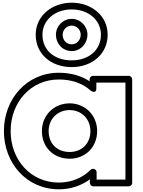

<svg xmlns="http://www.w3.org/2000/svg" viewBox="-20 -1358 1065 1425"><path d="M295 -1100C295 -1208.5 387.4 -1288 512 -1288C637.6 -1288 729 -1208.6 729 -1100C729 -989.7 642.3 -910 512 -910C378.8 -910 295 -989.4 295 -1100ZM245 -1100C245 -958.6 357.2 -860 512 -860C663.7 -860 779 -958.3 779 -1100C779 -1241.4 658.4 -1338 512 -1338C366.6 -1338 245 -1241.5 245 -1100ZM395 -1100C395 -1035.9 442.9 -979 512 -979C579 -979 629 -1035.4 629 -1100C629 -1164.5 577.1 -1218 512 -1218C447.9 -1218 395 -1164.7 395 -1100ZM445 -1100C445 -1137.3 476.1 -1168 512 -1168C548.9 -1168 579 -1137.5 579 -1100C579 -1060.6 549 -1029 512 -1029C473.1 -1029 445 -1060.1 445 -1100ZM59 -385C59 -598.3 207.3 -768 417 -768C515.9 -768 595.3 -737.8 653.2 -685.5C653.2 -685.5 695 -654.5 695 -704V-745H911V-25H697V-80C697 -95.1 682.7 -105 672 -105H670C663.1 -105 656 -101.5 652 -97.4C599.9 -43.4 515.2 -3 417 -3C207.2 -3 59 -171.7 59 -385ZM9 -385C9 -148.3 176.8 47 417 47C506.6 47 586.3 18 647 -26.8V0C647 10.7 656.9 25 672 25H936C946.7 25 961 15.1 961 0V-770C961 -780.7 951.1 -795 936 -795H670C659.3 -795 645 -785.1 645 -770V-754.9C582.8 -795.6 505.3 -818 417 -818C176.7 -818 9 -621.7 9 -385ZM291 -385C291 -266.9 375.8 -180 497 -180C614.4 -180 701 -266.8 701 -385C701 -504.7 609.3 -591 497 -591C382.9 -591 291 -504.8 291 -385ZM341 -385C341 -477.2 409.1 -541 497 -541C582.7 -541 651 -477.3 651 -385C651 -293.2 587.6 -230 497 -230C402.2 -230 341 -293.1 341 -385Z"/></svg>

Font: Poland Can Into
Style: BigWritingsOLn
Weight: 700
Foundry: Cannot Into Space Fonts
Version: Version 0.92